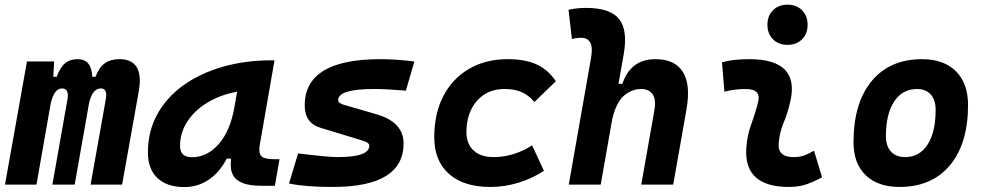

<svg xmlns="http://www.w3.org/2000/svg" viewBox="-20 -776 4142 807"><path d="M207.5 -517.6 204.1 -453.1H218.3Q232.9 -493.2 253.7 -510.3Q274.4 -527.3 306.6 -527.3Q365.2 -527.3 367.7 -453.1H381.3Q397 -493.7 421.1 -510.5Q445.3 -527.3 481.9 -527.3Q587.4 -527.3 563 -390.6L493.2 0H360.8L424.8 -359.4Q432.6 -404.3 404.3 -404.3Q367.7 -404.3 354 -340.8L293.9 0H200.2L263.7 -359.4Q271.5 -404.3 240.2 -404.3Q207.5 -404.3 192.9 -339.8L133.3 0H1L93.3 -517.6Z M754.9 10.3Q681.6 10.3 641.6 -27.8Q601.6 -65.9 601.6 -135.3Q601.6 -223.1 640.6 -294.7Q679.7 -366.2 750.2 -417Q820.8 -467.8 915.5 -495.1Q1010.3 -522.5 1121.6 -522.5H1133.8L1071.8 -166.5Q1065.9 -132.3 1078.6 -119.6Q1091.3 -106.9 1131.3 -106.9H1154.8L1135.3 4.9H1082Q1032.2 4.9 1004.4 -5.1Q976.6 -15.1 964.6 -31.7Q952.6 -48.3 950.7 -68.6Q948.7 -88.9 951.2 -109.4H933.1Q903.3 -51.8 857.4 -20.8Q811.5 10.3 754.9 10.3ZM786.6 -115.2Q850.6 -115.2 899.2 -170.2Q947.8 -225.1 965.3 -325.7L976.6 -390.6Q907.2 -377.9 853 -345.5Q798.8 -313 767.8 -265.9Q736.8 -218.8 736.8 -162.1Q736.8 -115.2 786.6 -115.2Z M1377.4 9.8Q1262.2 9.8 1194.8 -4.9L1232.9 -131.3Q1295.4 -123.5 1336.9 -119.6Q1378.4 -115.7 1399.4 -115.7Q1532.2 -115.7 1532.2 -163.6Q1532.2 -176.3 1506.8 -184.1L1327.6 -238.8Q1260.7 -258.8 1260.7 -333Q1260.7 -527.3 1578.6 -527.3Q1611.3 -527.3 1647 -524.9Q1682.6 -522.5 1721.7 -517.6L1686 -395Q1645.5 -398.4 1612.5 -400.1Q1579.6 -401.9 1553.7 -401.9Q1401.4 -401.9 1401.4 -355.5Q1401.4 -342.3 1425.8 -335.4L1563.5 -295.4Q1676.3 -262.2 1676.3 -172.9Q1676.3 9.8 1377.4 9.8Z M2055.2 -115.7Q2099.1 -115.7 2141.4 -129.4Q2183.6 -143.1 2216.3 -165.5L2266.1 -58.1Q2220.2 -27.3 2161.4 -8.8Q2102.5 9.8 2041 9.8Q1928.7 9.8 1866.9 -45.2Q1805.2 -100.1 1805.2 -199.7Q1805.2 -298.8 1843.5 -372.3Q1881.8 -445.8 1951.4 -486.6Q2021 -527.3 2114.3 -527.3Q2187 -527.3 2235.1 -505.4Q2283.2 -483.4 2316.4 -434.6L2226.1 -347.2Q2202.1 -376 2172.4 -388.9Q2142.6 -401.9 2100.6 -401.9Q2028.3 -401.9 1984.6 -352.1Q1940.9 -302.2 1940.4 -220.2Q1940.9 -170.4 1970.9 -143.1Q2001 -115.7 2055.2 -115.7Z M2675.3 0 2730.5 -312.5Q2738.3 -356.4 2723.4 -379.2Q2708.5 -401.9 2674.3 -401.9Q2635.3 -401.9 2602.5 -373.8Q2569.8 -345.7 2553.2 -274.9L2504.9 0H2370.6L2463.9 -530.8Q2472.2 -575.7 2461.2 -596.4Q2450.2 -617.2 2422.4 -617.2Q2401.4 -617.2 2383.8 -611.8L2369.6 -734.9Q2388.2 -739.3 2406.7 -741Q2425.3 -742.7 2443.8 -742.7Q2544.9 -742.7 2582.3 -695.8Q2619.6 -648.9 2601.1 -545.4L2579.6 -423.8H2596.2Q2611.8 -473.1 2646.5 -500.2Q2681.2 -527.3 2734.4 -527.3Q2816.9 -527.3 2850.3 -473.6Q2883.8 -419.9 2865.2 -315.4L2809.6 0Z M3401.4 -142.6 3435.1 -31.2Q3405.3 -14.2 3372.1 -2.2Q3338.9 9.8 3295.9 9.8Q3106.4 9.8 3116.7 -153.3Q3120.1 -205.6 3137.7 -253.9Q3155.3 -302.2 3166 -345.2Q3181.2 -401.9 3114.3 -401.9Q3067.9 -401.9 3024.9 -390.6L3014.6 -513.7Q3043.5 -522 3072.3 -524.7Q3101.1 -527.3 3129.9 -527.3Q3345.2 -527.3 3300.8 -345.2Q3289.6 -297.4 3272.9 -258.3Q3256.3 -219.2 3252.9 -172.4Q3249 -115.7 3314.9 -115.7Q3339.4 -115.7 3357.7 -121.8Q3376 -127.9 3401.4 -142.6ZM3290 -587.4Q3252.4 -587.4 3229 -610.8Q3205.6 -634.3 3205.6 -671.9Q3205.6 -709.5 3229 -732.9Q3252.4 -756.3 3290 -756.3Q3327.6 -756.3 3351.1 -732.9Q3374.5 -709.5 3374.5 -671.9Q3374.5 -634.3 3351.1 -610.8Q3327.6 -587.4 3290 -587.4Z M3760.7 9.8Q3669.4 9.8 3618.4 -39.8Q3567.4 -89.4 3567.4 -177.7Q3567.4 -342.8 3643.6 -435.1Q3719.7 -527.3 3855.5 -527.3Q3946.8 -527.3 3997.8 -476.6Q4048.8 -425.8 4048.8 -335Q4048.8 -172.4 3972.7 -81.3Q3896.5 9.8 3760.7 9.8ZM3784.2 -115.7Q3844.7 -115.7 3878.7 -168.2Q3912.6 -220.7 3912.6 -314Q3912.6 -355.5 3892.1 -378.7Q3871.6 -401.9 3834.5 -401.9Q3772.9 -401.9 3738.3 -349.4Q3703.6 -296.9 3703.6 -203.6Q3703.6 -162.1 3724.9 -138.9Q3746.1 -115.7 3784.2 -115.7Z"/></svg>

Font: Cascadia Mono
Style: Bold Italic
Weight: 700
Italic angle: -10°
Monospace: yes
Designer: Aaron Bell
Foundry: Saja Typeworks
Version: Version 2404.023; ttfautohint (v1.8.4)